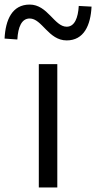

<svg xmlns="http://www.w3.org/2000/svg" viewBox="-75 -821 421 841"><path d="M95 0H176V-540H95ZM217 -644C293 -644 322 -711 326 -792L270 -795C267 -743 252 -704 217 -704C163 -704 134 -801 55 -801C-22 -801 -51 -734 -55 -652L1 -648C4 -703 20 -740 55 -740C109 -740 137 -644 217 -644Z"/></svg>

Font: Source Han Sans JP Normal
Style: Regular
Weight: 350
Designer: Ryoko NISHIZUKA 西塚涼子 (kana, bopomofo & ideographs); Paul D. Hunt (Latin, Greek & Cyrillic); Sandoll Communications 산돌커뮤니
Foundry: Adobe
Version: Version 2.002;hotconv 1.0.116;makeotfexe 2.5.65601